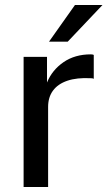

<svg xmlns="http://www.w3.org/2000/svg" viewBox="-20 -743 434 763"><path d="M73.8 -517H166.8V-415.2Q187.2 -464.8 232.4 -495.9Q277.6 -527 340.8 -527Q344.5 -527 347.3 -526.5Q350.2 -526.1 352.6 -524.8V-429.9Q349.2 -431.6 346.3 -431.9L341.1 -432.1Q285.6 -435.1 247.7 -422.2Q209.8 -409.3 190.5 -382.8Q171.2 -356.4 171.2 -318V0H73.8ZM387.1 -723 249.2 -577.5H174.8L277.8 -723Z"/></svg>

Font: Public Sans VF
Style: Regular
Weight: 400
Designer: Pablo Impallari, Rodrigo Fuenzalida (Modified by Dan O. Williams and USWDS)
Version: Version 1.003